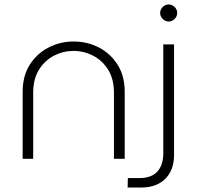

<svg xmlns="http://www.w3.org/2000/svg" viewBox="-20 -708 887 856"><path d="M81 0V-298Q81 -370 113 -420Q145 -470 197 -496.5Q249 -523 308 -523Q369 -523 420.5 -496.5Q472 -470 504 -420Q536 -370 536 -298V0H488V-295Q488 -355 462.5 -396.5Q437 -438 395.5 -459.5Q354 -481 308 -481Q262 -481 221 -460Q180 -439 154 -397.5Q128 -356 128 -295V0ZM549 128 550 86H600Q655 86 681.5 57Q708 28 708 -26V-510H756V-17Q756 50 717 89Q678 128 610 128ZM732 -612Q717 -612 705.5 -623.5Q694 -635 694 -650Q694 -666 705.5 -677Q717 -688 732 -688Q747 -688 758.5 -677Q770 -666 770 -650Q770 -635 758.5 -623.5Q747 -612 732 -612Z"/></svg>

Font: MuseoModerno Thin ExtraLight
Style: Regular
Weight: 250
Version: Version 1.002